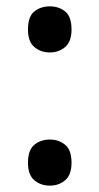

<svg xmlns="http://www.w3.org/2000/svg" viewBox="-20 -572 313 604"><path d="M137 -407Q108 -407 88 -424Q68 -441 68 -479Q68 -520 88 -536Q108 -552 137 -552Q165 -552 185 -536Q205 -520 205 -479Q205 -441 185 -424Q165 -407 137 -407ZM137 12Q108 12 88 -5Q68 -22 68 -60Q68 -100 88 -116.5Q108 -133 137 -133Q165 -133 185 -116.5Q205 -100 205 -60Q205 -22 185 -5Q165 12 137 12Z"/></svg>

Font: Noto Sans Tamil Medium
Style: Regular
Weight: 500
Designer: Jelle Bosma - Monotype Design Team
Foundry: Monotype Imaging Inc.
Version: Version 2.004; ttfautohint (v1.8.4.7-5d5b)